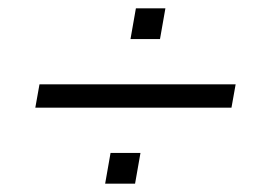

<svg xmlns="http://www.w3.org/2000/svg" viewBox="-20 -486 655 462"><path d="M65 -227 75 -283H547L537 -227ZM233 -44 246 -118H318L305 -44ZM294 -392 307 -466H378L365 -392Z"/></svg>

Font: Archivo SemiBold ExtraLight
Style: Italic
Weight: 250
Italic angle: -10°
Version: Version 2.001